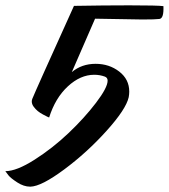

<svg xmlns="http://www.w3.org/2000/svg" viewBox="-124 -679 632 719"><path d="M488 -656Q490 -610 473 -608Q459 -606 409 -606Q409 -606 232 -609L145 -409Q182 -440 234 -440Q285 -440 322.5 -411Q360 -382 360 -336Q360 -326 358 -315Q348 -270 275 -189Q202 -108 116.5 -44.5Q31 19 -10 20Q-11 20 -11 20Q-35 20 -59.5 4Q-84 -12 -92 -22Q-100 -32 -104 -38Q-62 -38 5.5 -81Q73 -124 132.5 -180.5Q192 -237 235.5 -294Q279 -351 279 -377Q279 -388 269 -392Q250 -399 229 -399Q177 -399 130 -355.5Q83 -312 60 -239Q57 -240 53 -242Q49 -244 37.5 -250Q26 -256 17.5 -263Q9 -270 2 -279.5Q-5 -289 -5 -299Q-5 -304 -3 -309Q9 -339 153 -657Q265 -659 360 -659Q468 -659 488 -656Z"/></svg>

Font: Vervelle
Style: Script
Weight: 400
Monospace: yes
Designer: Nur Solikh
Foundry: Astageni Type
Version: Version 1.0